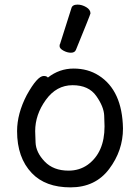

<svg xmlns="http://www.w3.org/2000/svg" viewBox="-20 -790 608 834"><path d="M277.8 -48.8Q324.7 -48.8 360.8 -74.2Q434.1 -127.4 434.1 -241.2Q434.1 -249 432.6 -287.6Q431.2 -326.2 398.2 -373Q365.2 -419.9 295.2 -419.9Q225.1 -419.9 179 -356Q132.8 -292 132.8 -220.2Q132.8 -214.4 134.5 -171.1Q136.2 -127.9 174.1 -88.4Q211.9 -48.8 277.8 -48.8ZM286.1 23.9Q177.2 23.9 118.2 -38.1Q54.2 -105 54.2 -220.2Q54.2 -296.4 96.2 -377Q142.1 -460 169.9 -460Q183.1 -460 188 -453.1Q237.8 -492.2 299.8 -492.2Q361.8 -492.2 409.2 -461.9Q511.2 -397 514.2 -231.9Q514.2 -135.7 454.1 -55.9Q394 23.9 286.1 23.9ZM288.1 -561Q272 -561 255.4 -570.1Q238.8 -579.1 238.8 -589.8Q238.8 -597.7 241.2 -600.1L290 -753.9Q293.9 -770 316.9 -770Q335.9 -770 354.5 -759Q373 -748 373 -731.9Q373 -728 310.1 -574.2Q305.2 -561 288.1 -561Z"/></svg>

Font: LXGW WenKai Screen R
Style: Regular
Weight: 400
Designer: Fontworks Inc.
Version: Version 1.235;May 31, 2022